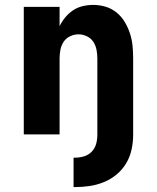

<svg xmlns="http://www.w3.org/2000/svg" viewBox="-20 -548 640 783"><path d="M280 215V95H286Q305 95 323 89.5Q341 84 354 70.5Q367 57 372 39Q377 21 377 2V-310Q377 -328 373.5 -345.5Q370 -363 360.5 -377.5Q351 -392 334.5 -400Q318 -408 300 -408Q282 -408 265.5 -400Q249 -392 239.5 -377.5Q230 -363 226.5 -345.5Q223 -328 223 -310V0H77V-520H223V-441Q232 -460 246 -477Q260 -494 278 -506Q296 -518 317.5 -523Q339 -528 360 -528Q386 -528 411 -520.5Q436 -513 456 -496.5Q476 -480 489 -458Q502 -436 510 -411.5Q518 -387 520.5 -361.5Q523 -336 523 -310V2Q523 32 516.5 62Q510 92 494.5 118Q479 144 455.5 163.5Q432 183 404 194.5Q376 206 346 210.5Q316 215 286 215Z"/></svg>

Font: Iosevka Aile Heavy
Style: Regular
Weight: 900
Designer: Belleve Invis
Foundry: Belleve Invis
Version: Version 31.1.0; ttfautohint (v1.8.4)